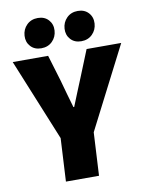

<svg xmlns="http://www.w3.org/2000/svg" viewBox="-93 -916 756 983"><g transform="rotate(-10 285.5 -425.0)"><path d="M181 -224 7 -650H191L232 -514Q242 -477 252 -442Q262 -407 273 -369H277Q292 -407 306.5 -442Q321 -477 336 -514L391 -650H571L353 -224L341 0H169ZM164 -694Q129 -694 108.5 -716.5Q88 -739 90 -772Q92 -805 114.5 -827.5Q137 -850 172 -850Q207 -850 227.5 -827.5Q248 -805 246 -772Q244 -739 221.5 -716.5Q199 -694 164 -694ZM372 -694Q337 -694 316.5 -716.5Q296 -739 298 -772Q300 -805 322.5 -827.5Q345 -850 380 -850Q415 -850 435.5 -827.5Q456 -805 454 -772Q452 -739 429.5 -716.5Q407 -694 372 -694Z"/></g></svg>

Font: Kilde Sans Black
Style: Regular
Weight: 900
Italic angle: -3°
Designer: Paul D. Hunt
Foundry: Adobe Systems Incorporated
Version: Version 1.050;PS Version 1.000;hotconv 1.0.70;makeotf.lib2.5